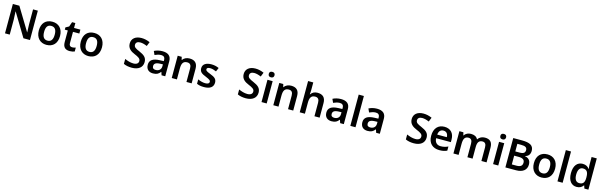

<svg xmlns="http://www.w3.org/2000/svg" viewBox="120 -2629 14113 4508"><g transform="rotate(15 7177.0 -375.0)"><path d="M700 0V-714H584V-351C585 -286 589 -211 591 -158H588L251 -714H93V0H208V-360C206 -430 202 -500 199 -560H203L541 0Z M1358 -272C1358 -452 1251 -552 1101 -552C941 -552 842 -452 842 -272C842 -92 950 10 1098 10C1258 10 1358 -92 1358 -272ZM971 -272C971 -387 1009 -450 1099 -450C1190 -450 1229 -387 1229 -272C1229 -157 1190 -92 1100 -92C1009 -92 971 -157 971 -272Z M1698 -91C1656 -91 1626 -115 1626 -166V-447H1780V-542H1626V-661H1547L1507 -546L1427 -502V-447H1500V-165C1500 -28 1573 10 1666 10C1713 10 1758 1 1785 -12V-106C1760 -98 1729 -91 1698 -91Z M2378 -272C2378 -452 2271 -552 2121 -552C1961 -552 1862 -452 1862 -272C1862 -92 1970 10 2118 10C2278 10 2378 -92 2378 -272ZM1991 -272C1991 -387 2029 -450 2119 -450C2210 -450 2249 -387 2249 -272C2249 -157 2210 -92 2120 -92C2029 -92 1991 -157 1991 -272Z M3435 -195C3435 -307 3368 -356 3253 -406C3153 -449 3110 -473 3110 -532C3110 -582 3147 -616 3216 -616C3273 -616 3325 -600 3385 -575L3426 -678C3360 -707 3295 -724 3220 -724C3076 -724 2983 -651 2983 -529C2983 -406 3071 -353 3159 -316C3256 -275 3308 -247 3308 -188C3308 -134 3270 -97 3184 -97C3110 -97 3035 -123 2975 -150V-30C3028 -4 3098 10 3175 10C3338 10 3435 -68 3435 -195Z M3774 -552C3699 -552 3628 -533 3575 -505L3615 -417C3664 -439 3714 -457 3768 -457C3828 -457 3863 -430 3863 -361V-334L3769 -331C3602 -325 3521 -270 3521 -158C3521 -43 3593 10 3690 10C3780 10 3823 -16 3870 -75H3874L3899 0H3988V-364C3988 -492 3914 -552 3774 -552ZM3797 -254 3863 -256V-210C3863 -127 3806 -85 3732 -85C3683 -85 3650 -105 3650 -157C3650 -215 3686 -250 3797 -254Z M4436 -552C4368 -552 4303 -527 4268 -471H4261L4243 -542H4146V0H4272V-265C4272 -384 4303 -450 4404 -450C4473 -450 4504 -409 4504 -328V0H4630V-353C4630 -493 4557 -552 4436 -552Z M5157 -157C5157 -250 5098 -285 5001 -323C4903 -362 4878 -376 4878 -410C4878 -440 4907 -457 4961 -457C5011 -457 5059 -440 5109 -419L5149 -512C5089 -539 5031 -552 4965 -552C4838 -552 4754 -501 4754 -404C4754 -313 4806 -278 4910 -237C5015 -193 5033 -176 5033 -144C5033 -108 5004 -85 4935 -85C4878 -85 4808 -105 4755 -130V-23C4805 0 4855 10 4931 10C5076 10 5157 -48 5157 -157Z M6205 -195C6205 -307 6138 -356 6023 -406C5923 -449 5880 -473 5880 -532C5880 -582 5917 -616 5986 -616C6043 -616 6095 -600 6155 -575L6196 -678C6130 -707 6065 -724 5990 -724C5846 -724 5753 -651 5753 -529C5753 -406 5841 -353 5929 -316C6026 -275 6078 -247 6078 -188C6078 -134 6040 -97 5954 -97C5880 -97 5805 -123 5745 -150V-30C5798 -4 5868 10 5945 10C6108 10 6205 -68 6205 -195Z M6391 -751C6352 -751 6321 -734 6321 -685C6321 -636 6352 -618 6391 -618C6429 -618 6461 -636 6461 -685C6461 -734 6429 -751 6391 -751ZM6454 -542H6328V0H6454Z M6905 -552C6837 -552 6772 -527 6737 -471H6730L6712 -542H6615V0H6741V-265C6741 -384 6772 -450 6873 -450C6942 -450 6973 -409 6973 -328V0H7099V-353C7099 -493 7026 -552 6905 -552Z M7383 -579V-760H7257V0H7383V-265C7383 -384 7414 -450 7515 -450C7584 -450 7615 -409 7615 -328V0H7741V-353C7741 -492 7668 -552 7545 -552C7477 -552 7418 -526 7384 -471H7376C7379 -491 7383 -536 7383 -579Z M8115 -552C8040 -552 7969 -533 7916 -505L7956 -417C8005 -439 8055 -457 8109 -457C8169 -457 8204 -430 8204 -361V-334L8110 -331C7943 -325 7862 -270 7862 -158C7862 -43 7934 10 8031 10C8121 10 8164 -16 8211 -75H8215L8240 0H8329V-364C8329 -492 8255 -552 8115 -552ZM8138 -254 8204 -256V-210C8204 -127 8147 -85 8073 -85C8024 -85 7991 -105 7991 -157C7991 -215 8027 -250 8138 -254Z M8613 0V-760H8487V0Z M8990 -552C8915 -552 8844 -533 8791 -505L8831 -417C8880 -439 8930 -457 8984 -457C9044 -457 9079 -430 9079 -361V-334L8985 -331C8818 -325 8737 -270 8737 -158C8737 -43 8809 10 8906 10C8996 10 9039 -16 9086 -75H9090L9115 0H9204V-364C9204 -492 9130 -552 8990 -552ZM9013 -254 9079 -256V-210C9079 -127 9022 -85 8948 -85C8899 -85 8866 -105 8866 -157C8866 -215 8902 -250 9013 -254Z M10289 -195C10289 -307 10222 -356 10107 -406C10007 -449 9964 -473 9964 -532C9964 -582 10001 -616 10070 -616C10127 -616 10179 -600 10239 -575L10280 -678C10214 -707 10149 -724 10074 -724C9930 -724 9837 -651 9837 -529C9837 -406 9925 -353 10013 -316C10110 -275 10162 -247 10162 -188C10162 -134 10124 -97 10038 -97C9964 -97 9889 -123 9829 -150V-30C9882 -4 9952 10 10029 10C10192 10 10289 -68 10289 -195Z M10630 -552C10480 -552 10380 -452 10380 -267C10380 -82 10492 10 10651 10C10731 10 10783 -2 10837 -27V-128C10778 -101 10727 -87 10657 -87C10565 -87 10511 -144 10508 -242H10866V-306C10866 -461 10776 -552 10630 -552ZM10630 -459C10707 -459 10743 -405 10744 -330H10511C10518 -415 10562 -459 10630 -459Z M11614 -552C11548 -552 11483 -526 11449 -468H11439C11410 -526 11354 -552 11273 -552C11210 -552 11148 -527 11115 -471H11108L11090 -542H10993V0H11119V-265C11119 -384 11148 -450 11240 -450C11304 -450 11333 -409 11333 -329V0H11459V-282C11459 -391 11493 -450 11581 -450C11644 -450 11673 -409 11673 -329V0H11799V-353C11799 -493 11737 -552 11614 -552Z M12020 -751C11981 -751 11950 -734 11950 -685C11950 -636 11981 -618 12020 -618C12058 -618 12090 -636 12090 -685C12090 -734 12058 -751 12020 -751ZM12083 -542H11957V0H12083Z M12471 -714H12256V0H12517C12675 0 12773 -75 12773 -205C12773 -317 12711 -359 12633 -374V-379C12710 -393 12753 -452 12753 -535C12753 -667 12656 -714 12471 -714ZM12488 -423H12384V-608H12478C12577 -608 12621 -582 12621 -518C12621 -456 12589 -423 12488 -423ZM12384 -320H12494C12603 -320 12639 -279 12639 -217C12639 -151 12604 -107 12500 -107H12384Z M13392 -272C13392 -452 13285 -552 13135 -552C12975 -552 12876 -452 12876 -272C12876 -92 12984 10 13132 10C13292 10 13392 -92 13392 -272ZM13005 -272C13005 -387 13043 -450 13133 -450C13224 -450 13263 -387 13263 -272C13263 -157 13224 -92 13134 -92C13043 -92 13005 -157 13005 -272Z M13648 0V-760H13522V0Z M13988 10C14069 10 14117 -26 14148 -71H14153L14176 0H14274V-760H14148V-570C14148 -536 14153 -492 14157 -473H14151C14120 -517 14071 -552 13991 -552C13863 -552 13777 -456 13777 -270C13777 -85 13862 10 13988 10ZM14026 -92C13947 -92 13905 -153 13905 -268C13905 -383 13947 -449 14024 -449C14124 -449 14154 -385 14154 -269V-253C14153 -145 14119 -92 14026 -92Z"/></g></svg>

Font: Noto Sans Sinhala SemiBold
Style: Regular
Weight: 600
Designer: Jelle Bosma - Monotype Design Team
Foundry: Monotype Imaging Inc.
Version: Version 2.006